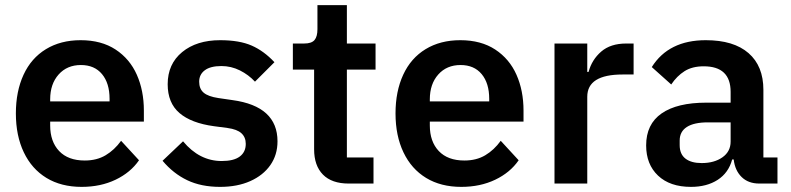

<svg xmlns="http://www.w3.org/2000/svg" viewBox="-20 -717 3089 750"><path d="M42 -274Q42 -360 72 -425Q102 -490 159.5 -525Q217 -560 295 -560Q376 -560 431.5 -523.5Q487 -487 514.5 -425Q542 -363 542 -285V-242H176V-227Q176 -164 211 -127Q246 -90 311 -90Q358 -90 392.5 -110.5Q427 -131 453 -167L523 -91Q490 -43 431.5 -15Q373 13 299 13Q219 13 161.5 -22Q104 -57 73 -122Q42 -187 42 -274ZM176 -321H408V-331Q408 -392 378.5 -427.5Q349 -463 296 -463Q242 -463 209 -426Q176 -389 176 -329Z M615 -89 695 -165Q759 -88 846 -88Q893 -88 916.5 -105.5Q940 -123 940 -155Q940 -181 923 -196.5Q906 -212 869 -217L816 -224Q727 -236 681 -275.5Q635 -315 635 -388Q635 -467 691.5 -513.5Q748 -560 840 -560Q915 -560 963 -539Q1011 -518 1052 -474L976 -398Q951 -425 917 -442Q883 -459 845 -459Q802 -459 780 -442.5Q758 -426 758 -398Q758 -370 775.5 -355Q793 -340 833 -334L888 -326Q1064 -302 1064 -165Q1064 -112 1036 -72Q1008 -32 957.5 -9.5Q907 13 840 13Q766 13 711.5 -13Q657 -39 615 -89Z M1342 0Q1276 0 1241.5 -35Q1207 -70 1207 -134V-445H1124V-547H1168Q1197 -547 1208.5 -560.5Q1220 -574 1220 -603V-697H1335V-547H1447V-445H1335V-102H1439V0Z M1525 -274Q1525 -360 1555 -425Q1585 -490 1642.5 -525Q1700 -560 1778 -560Q1859 -560 1914.5 -523.5Q1970 -487 1997.5 -425Q2025 -363 2025 -285V-242H1659V-227Q1659 -164 1694 -127Q1729 -90 1794 -90Q1841 -90 1875.5 -110.5Q1910 -131 1936 -167L2006 -91Q1973 -43 1914.5 -15Q1856 13 1782 13Q1702 13 1644.5 -22Q1587 -57 1556 -122Q1525 -187 1525 -274ZM1659 -321H1891V-331Q1891 -392 1861.5 -427.5Q1832 -463 1779 -463Q1725 -463 1692 -426Q1659 -389 1659 -329Z M2146 0V-547H2274V-436H2279Q2292 -484 2328.5 -515.5Q2365 -547 2426 -547H2455V-426H2412Q2274 -426 2274 -339V0Z M2504 -149Q2504 -232 2564.5 -274Q2625 -316 2739 -316H2834V-358Q2834 -458 2729 -458Q2684 -458 2654 -439Q2624 -420 2602 -387L2526 -455Q2592 -560 2737 -560Q2846 -560 2904 -509.5Q2962 -459 2962 -366V-102H3017V0H2946Q2903 0 2877 -25.5Q2851 -51 2846 -94H2840Q2826 -42 2783.5 -14.5Q2741 13 2679 13Q2597 13 2550.5 -31Q2504 -75 2504 -149ZM2834 -164V-239H2745Q2691 -239 2663 -221Q2635 -203 2635 -168V-150Q2635 -115 2657.5 -97.5Q2680 -80 2721 -80Q2770 -80 2802 -102.5Q2834 -125 2834 -164Z"/></svg>

Font: IBM Plex Sans JP SemiBold
Style: Regular
Weight: 600
Designer: Mike Abbink; Paul van der Laan; Pieter van Rosmalen; Wujin Sim; Yejin Wi; Jinhee Kim; Boomi Park; Yona Kim; Kichan Ma
Foundry: Sandoll Inc.
Version: Version 1.001